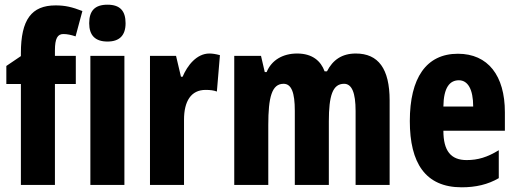

<svg xmlns="http://www.w3.org/2000/svg" viewBox="-20 -788 2201 818"><path d="M303 -430V-550H214V-573C214 -624 225 -643 250 -643C267 -643 284 -639 302 -633L331 -741C287 -758 258 -765 217 -765C114 -765 69 -704 69 -562V-549L7 -507V-430H69V0H214V-430Z M438 -768C384 -768 360 -742 360 -689C360 -637 386 -611 438 -611C489 -611 515 -637 515 -689C515 -741 492 -768 438 -768ZM510 -550H365V0H510Z M872 -560C818 -560 778 -509 758 -461H751L730 -550H619V0H764V-278C764 -357 794 -405 856 -405C876 -405 891 -403 904 -398L917 -553C898 -558 885 -560 872 -560Z M1496 -560C1437 -560 1398 -533 1373 -484H1363C1347 -528 1311 -560 1246 -560C1185 -560 1137 -532 1116 -481H1108L1092 -550H978V0H1123V-255C1123 -374 1138 -431 1188 -431C1222 -431 1236 -393 1236 -316V0H1381V-271C1381 -380 1397 -431 1446 -431C1479 -431 1495 -393 1495 -315V0H1640V-360C1640 -495 1592 -560 1496 -560Z M1931 -559C1796 -559 1726 -456 1726 -272C1726 -94 1792 10 1947 10C2007 10 2059 -2 2105 -29V-148C2056 -118 2016 -106 1968 -106C1901 -106 1869 -145 1869 -231H2131V-310C2131 -466 2059 -559 1931 -559ZM1935 -446C1973 -446 1996 -408 1996 -334H1869C1870 -415 1896 -446 1935 -446Z"/></svg>

Font: Noto Sans Devanagari ExtraCondensed ExtraBold
Style: Regular
Weight: 800
Width: 2
Designer: Jelle Bosma - Monotype Design Team
Foundry: Monotype Imaging Inc.
Version: Version 2.004